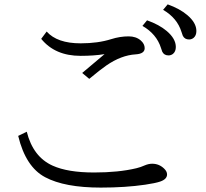

<svg xmlns="http://www.w3.org/2000/svg" viewBox="-20 -871 940 876"><path d="M355 -538.1 457 -624Q409.2 -616.2 347.7 -616.2Q231 -616.2 168 -693.8L192.9 -727.1Q240.7 -673.3 348.1 -673.3Q426.8 -673.3 487.3 -692.4Q527.3 -705.1 566.9 -705.1Q600.6 -705.1 622.1 -686.5Q640.1 -670.9 640.1 -651.4Q640.1 -625.5 599.1 -623Q533.2 -619.1 465.3 -572.3Q437 -552.7 387.2 -511.2ZM102.1 -270Q130.9 -155.3 220.2 -115.2Q289.1 -84 409.2 -84Q521 -84 602.5 -103.5Q622.6 -108.4 639.6 -116.2Q657.7 -124 674.3 -124Q706.1 -124 729 -101.6Q742.2 -88.9 742.2 -75.2Q742.2 -53.2 710.4 -42.5Q689 -35.2 642.1 -28.3Q552.2 -15.1 439.9 -15.1Q274.9 -15.1 186 -62.5Q97.2 -109.4 63 -251ZM650.9 -778.3Q706.1 -758.8 740.7 -729.5Q782.2 -694.3 782.2 -656.7Q782.2 -635.7 769 -625Q759.8 -618.2 749 -618.2Q728.5 -618.2 720.2 -635.3Q718.8 -638.2 714.4 -652.3Q694.3 -715.8 629.9 -752.9ZM745.1 -851.1Q799.8 -831.5 834.5 -802.2Q876 -767.1 876 -729.5Q876 -708.5 862.8 -697.8Q853.5 -690.9 842.8 -690.9Q822.3 -690.9 814 -708Q812.5 -710.9 808.1 -725.1Q788.6 -788.6 724.1 -826.2Z"/></svg>

Font: BIZ UDPMincho
Style: Regular
Weight: 400
Designer: TypeBank Co., Ltd.
Foundry: Morisawa Inc.
Version: Version 1.06